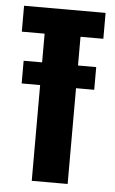

<svg xmlns="http://www.w3.org/2000/svg" viewBox="-50 -710 447 746"><g transform="rotate(5 173.0 -337.5)"><path d="M30.5 -373.5H313.5V-462H30.5ZM102.5 0H242.5V-574H331.5V-675H13.5V-574H102.5Z"/></g></svg>

Font: Anybody ExtraCondensed
Style: Bold
Weight: 700
Width: 2
Version: Version 1.113;gftools[0.9.25]